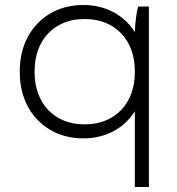

<svg xmlns="http://www.w3.org/2000/svg" viewBox="-20 -546 706 766"><path d="M518 200H574V-520H531C525 -498 519 -456 518 -418C476 -485 402 -526 314 -526H311C165 -526 59 -418 59 -264V-256C59 -102 165 6 311 6H314C402 6 476 -35 518 -102ZM315 -50C198 -50 118 -133 118 -257V-263C118 -387 198 -470 315 -470H320C438 -470 518 -387 518 -263V-257C518 -133 438 -50 320 -50Z"/></svg>

Font: Fixel Display Light
Style: Regular
Weight: 300
Designer: AlfaBravo + MacPaw
Foundry: Kyrylo Tkachov, Marchela Mozhyna, Serhii Makarenko, Maria Weinstein, Zakhar Kryvoshyya
Version: Version 1.211